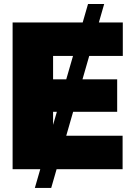

<svg xmlns="http://www.w3.org/2000/svg" viewBox="-20 -839 664 952"><path d="M152.8 92.8 416.5 -819.3H496.6L233.9 92.8ZM42.5 0V-727.5H588.9V-561.5H243.2V-445.8H561V-284.7H243.2V-166H587.9V0Z"/></svg>

Font: Inter 24pt Black
Style: Regular
Weight: 900
Designer: Rasmus Andersson
Foundry: rsms
Version: Version 4.001;git-66647c0bb